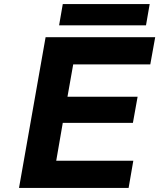

<svg xmlns="http://www.w3.org/2000/svg" viewBox="-20 -919 779 939"><path d="M269 -795 287 -899H712L694 -795ZM73 0 203 -737H739L715 -604H338L310 -446H653L630 -318H287L255 -133H632L609 0Z"/></svg>

Font: Tomorrow SemiBold
Style: Italic
Weight: 600
Italic angle: -10°
Designer: Tony de Marco, Monica Rizzolli
Foundry: Just in Type
Version: Version 2.002